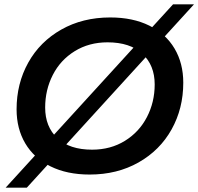

<svg xmlns="http://www.w3.org/2000/svg" viewBox="-20 -790 909 880"><path d="M56 -289Q56 -407 109.5 -503Q163 -599 261 -654.5Q359 -710 485 -710Q589 -710 664.5 -672.5Q740 -635 780 -567.5Q820 -500 820 -411Q820 -293 766.5 -197Q713 -101 615 -45.5Q517 10 391 10Q287 10 211.5 -27.5Q136 -65 96 -132.5Q56 -200 56 -289ZM689 -403Q689 -491 632.5 -543.5Q576 -596 473 -596Q388 -596 322.5 -555.5Q257 -515 222 -446.5Q187 -378 187 -297Q187 -209 243 -156.5Q299 -104 402 -104Q487 -104 552.5 -144.5Q618 -185 653.5 -253.5Q689 -322 689 -403ZM773 -770H869L103 70H6Z"/></svg>

Font: Montserrat Alternates SemiBold
Style: Italic
Weight: 600
Italic angle: -11.3°
Designer: Julieta Ulanovsky
Foundry: Julieta Ulanovsky
Version: Version 7.200